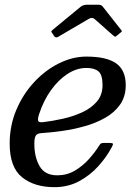

<svg xmlns="http://www.w3.org/2000/svg" viewBox="-20 -764 570 794"><path d="M203.5 -615 196 -627Q191.5 -632.5 192.2 -634.5Q193 -636.5 199.5 -642L313.5 -736Q324 -744.5 341.5 -744.5H384Q394 -744.5 398 -742.5Q402 -740.5 405.5 -736L481 -640Q484 -636.5 484 -635Q484 -633.5 479 -629.5L464.5 -617.5Q458 -612 456 -612.2Q454 -612.5 448.5 -617L371.5 -685Q360.5 -694.5 346.5 -685.5L221 -612Q211 -605.5 203.5 -615ZM20 -170Q20 -245 47.8 -310.2Q75.5 -375.5 121.8 -425Q168 -474.5 224.2 -502.2Q280.5 -530 337 -530Q421 -530 460.5 -501.8Q500 -473.5 500 -412Q500 -365 476.8 -331.8Q453.5 -298.5 415 -276.8Q376.5 -255 330 -242Q283.5 -229 237 -222.5Q190.5 -216 151.5 -213.5Q134 -212.5 128 -203.2Q122 -194 122 -170Q122 -114.5 143.8 -76.8Q165.5 -39 217 -39Q256.5 -39 289.2 -58.2Q322 -77.5 347.8 -106.2Q373.5 -135 391.5 -164Q395.5 -170.5 399.8 -171.8Q404 -173 415 -173H429.5Q444 -173 446.5 -170.2Q449 -167.5 442.5 -156Q421 -115 386.8 -77Q352.5 -39 307 -14.5Q261.5 10 205 10Q122 10 71 -31.2Q20 -72.5 20 -170ZM159.5 -259Q197.5 -263.5 240 -273Q282.5 -282.5 319.8 -299.5Q357 -316.5 380.5 -343.8Q404 -371 404 -412Q404 -455 387 -469Q370 -483 337 -483Q297 -483 258.8 -458Q220.5 -433 190.2 -390.2Q160 -347.5 142 -293Q135.5 -273.5 137.8 -265Q140 -256.5 159.5 -259Z"/></svg>

Font: Besley*
Style: Italic
Weight: 400
Italic angle: -13°
Designer: Owen Earl
Foundry: indestructible type*
Version: Version 2.000; ttfautohint (v1.8.3)